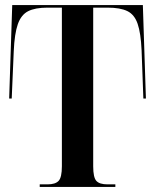

<svg xmlns="http://www.w3.org/2000/svg" viewBox="-20 -734 609 754"><path d="M136 0V-10H167Q197 -10 210 -23.5Q223 -37 223 -81V-704H166Q118 -704 90.5 -690Q63 -676 50 -639Q37 -602 34 -533L26 -347H16L28 -714H541L553 -347H543L536 -537Q533 -604 520.5 -640.5Q508 -677 480 -690.5Q452 -704 403 -704H346V-81Q346 -37 358.5 -23.5Q371 -10 402 -10H433V0Z"/></svg>

Font: Noto Serif Display Condensed SemiBold
Style: Regular
Weight: 600
Width: 3
Designer: Monotype Design Team
Foundry: Monotype Imaging Inc.
Version: Version 2.009